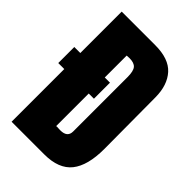

<svg xmlns="http://www.w3.org/2000/svg" viewBox="-230 -868 959 959"><g transform="rotate(45 249.0 -389.0)"><path d="M42.5 0V-372.1H0V-485.4H42.5V-777.8H279.3Q375.5 -777.8 419.7 -728.8Q463.9 -679.7 464.4 -594.2L466.3 -231Q466.3 -114.3 420.7 -57.1Q375 0 273.4 0ZM215.3 -640.1V-485.4H252V-372.1H215.3V-142.1Q216.8 -142.6 221.2 -142.6Q224.1 -142.6 232.2 -142.1Q240.2 -141.6 245.1 -141.6Q294.4 -141.6 294.4 -183.1V-566.9Q294.4 -609.4 281 -625.2Q267.6 -641.1 234.4 -641.1Q229 -641.1 215.3 -640.1Z"/></g></svg>

Font: Anton
Style: Regular
Weight: 400
Foundry: vernon adams
Version: Version 1.000